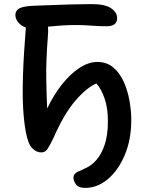

<svg xmlns="http://www.w3.org/2000/svg" viewBox="-20 -731 716 936"><path d="M395 185Q363 185 350.5 168Q338 151 338 136Q338 116 359 106.5Q380 97 403 86Q428 74 451.5 47Q475 20 490.5 -26Q506 -72 506 -142Q506 -204 490 -250.5Q474 -297 450 -324Q401 -303 346 -238.5Q291 -174 240 -57Q224 -24 212.5 -6Q201 12 181 12Q157 12 137 -8.5Q117 -29 106 -87Q97 -134 93 -200Q89 -266 92 -362.5Q95 -459 106 -597Q84 -604 69.5 -621.5Q55 -639 55 -658Q55 -680 75 -690.5Q95 -701 145 -703Q179 -704 227.5 -706Q276 -708 328.5 -709.5Q381 -711 427 -711Q492 -711 521.5 -691Q551 -671 551 -643Q551 -603 500 -603Q462 -603 425.5 -606Q389 -609 346 -609Q311 -609 277 -606.5Q243 -604 214 -601Q216 -580 213 -549Q204 -430 205.5 -346.5Q207 -263 210 -202Q242 -269 282.5 -320Q323 -371 367.5 -400Q412 -429 454 -429Q501 -429 533 -401.5Q565 -374 584 -330.5Q603 -287 611.5 -238.5Q620 -190 620 -147Q620 -51 588.5 24Q557 99 506 142Q455 185 395 185Z"/></svg>

Font: Shantell Sans Normal
Style: Regular
Weight: 500
Designer: Stephen Nixon, Anya Danilova, Shantell Martin
Foundry: Arrow Type
Version: Version 1.009;[a7da0bfa3]